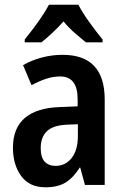

<svg xmlns="http://www.w3.org/2000/svg" viewBox="-20 -786 531 816"><path d="M246 -553Q425 -553 425 -363V0H341L321 -74H319Q292 -31 259 -10.5Q226 10 173 10Q105 10 70 -38Q35 -86 35 -158Q35 -242 86 -285Q137 -328 235 -331L310 -334V-364Q310 -461 236 -461Q206 -461 177 -451.5Q148 -442 114 -424L78 -509Q114 -530 157.5 -541.5Q201 -553 246 -553ZM262 -256Q204 -253 178.5 -227.5Q153 -202 153 -157Q153 -117 170 -99Q187 -81 216 -81Q258 -81 284.5 -114.5Q311 -148 311 -208V-258ZM313 -766Q330 -733 359.5 -692Q389 -651 416 -618V-606H345Q324 -623 298 -645.5Q272 -668 250 -695Q226 -668 200.5 -644.5Q175 -621 156 -606H85V-618Q102 -639 122 -665.5Q142 -692 159.5 -718.5Q177 -745 188 -766Z"/></svg>

Font: Noto Sans Malayalam Condensed SemiBold
Style: Regular
Weight: 600
Width: 3
Designer: Jelle Bosma - Monotype Design Team
Foundry: Monotype Imaging Inc.
Version: Version 2.104; ttfautohint (v1.8.4.7-5d5b)